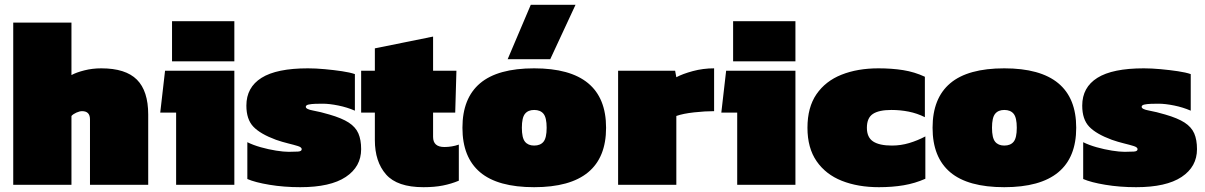

<svg xmlns="http://www.w3.org/2000/svg" viewBox="-20 -768 5010 798"><path d="M35 0V-674H277V-456Q297 -467 330.5 -475.5Q364 -484 401 -484Q502 -484 549 -437Q596 -390 596 -292V0H354V-272Q354 -306 321 -306Q311 -306 297.5 -300Q284 -294 277 -286V0Z M695 -513V-680H954V-513ZM712 0V-300H646L666 -474H954V0Z M1228 10Q1160 10 1100 0Q1040 -10 1008 -24V-177Q1032 -165 1064 -156Q1096 -147 1127.5 -142Q1159 -137 1180 -137Q1203 -137 1218.5 -138Q1234 -139 1234 -148Q1234 -156 1218 -161Q1202 -166 1177.5 -172Q1153 -178 1127 -187Q1062 -211 1033 -241.5Q1004 -272 1004 -329Q1004 -405 1067 -444.5Q1130 -484 1260 -484Q1292 -484 1330 -480.5Q1368 -477 1401.5 -472Q1435 -467 1455 -460V-308Q1423 -322 1386 -329.5Q1349 -337 1321 -337Q1307 -337 1290.5 -336.5Q1274 -336 1262.5 -333.5Q1251 -331 1251 -324Q1251 -314 1281.5 -308.5Q1312 -303 1349 -292Q1401 -277 1429.5 -258.5Q1458 -240 1469.5 -213.5Q1481 -187 1481 -148Q1481 -75 1417 -32.5Q1353 10 1228 10Z M1740 10Q1631 10 1584.5 -43Q1538 -96 1538 -186V-300H1481V-474H1538V-567L1780 -616V-474H1877L1872 -300H1780V-199Q1780 -157 1827 -157Q1858 -157 1887 -167V-17Q1856 -4 1821 3Q1786 10 1740 10Z M2090 -522 2186 -748H2372L2267 -522ZM2200 10Q2049 10 1975.5 -52Q1902 -114 1902 -237Q1902 -360 1975.5 -422Q2049 -484 2200 -484Q2499 -484 2499 -237Q2499 10 2200 10ZM2200 -163Q2226 -163 2239 -179Q2252 -195 2252 -237Q2252 -279 2239 -295Q2226 -311 2200 -311Q2175 -311 2162 -295Q2149 -279 2149 -237Q2149 -195 2162 -179Q2175 -163 2200 -163Z M2549 0V-474H2786L2791 -447Q2817 -461 2859.5 -472.5Q2902 -484 2948 -484V-306Q2911 -306 2865 -301Q2819 -296 2791 -286V0Z M3027 -513V-680H3286V-513ZM3044 0V-300H2978L2998 -474H3286V0Z M3633 10Q3546 10 3479 -16.5Q3412 -43 3374 -98Q3336 -153 3336 -237Q3336 -322 3373.5 -376.5Q3411 -431 3477.5 -457.5Q3544 -484 3631 -484Q3687 -484 3734 -476.5Q3781 -469 3824 -449V-281Q3792 -297 3757 -304Q3722 -311 3685 -311Q3633 -311 3608 -294.5Q3583 -278 3583 -237Q3583 -197 3609 -180Q3635 -163 3687 -163Q3724 -163 3759 -173.5Q3794 -184 3826 -201V-25Q3783 -6 3736 2Q3689 10 3633 10Z M4154 10Q4003 10 3929.5 -52Q3856 -114 3856 -237Q3856 -360 3929.5 -422Q4003 -484 4154 -484Q4453 -484 4453 -237Q4453 10 4154 10ZM4154 -163Q4180 -163 4193 -179Q4206 -195 4206 -237Q4206 -279 4193 -295Q4180 -311 4154 -311Q4129 -311 4116 -295Q4103 -279 4103 -237Q4103 -195 4116 -179Q4129 -163 4154 -163Z M4702 10Q4634 10 4574 0Q4514 -10 4482 -24V-177Q4506 -165 4538 -156Q4570 -147 4601.5 -142Q4633 -137 4654 -137Q4677 -137 4692.5 -138Q4708 -139 4708 -148Q4708 -156 4692 -161Q4676 -166 4651.5 -172Q4627 -178 4601 -187Q4536 -211 4507 -241.5Q4478 -272 4478 -329Q4478 -405 4541 -444.5Q4604 -484 4734 -484Q4766 -484 4804 -480.5Q4842 -477 4875.5 -472Q4909 -467 4929 -460V-308Q4897 -322 4860 -329.5Q4823 -337 4795 -337Q4781 -337 4764.5 -336.5Q4748 -336 4736.5 -333.5Q4725 -331 4725 -324Q4725 -314 4755.5 -308.5Q4786 -303 4823 -292Q4875 -277 4903.5 -258.5Q4932 -240 4943.5 -213.5Q4955 -187 4955 -148Q4955 -75 4891 -32.5Q4827 10 4702 10Z"/></svg>

Font: Kanit Black
Style: Regular
Weight: 900
Designer: Katatrad Team
Foundry: CadsonDemak
Version: Version 2.000; ttfautohint (v1.8.3)